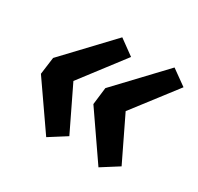

<svg xmlns="http://www.w3.org/2000/svg" viewBox="-118 -688 832 805"><g transform="rotate(30 298.0 -286.0)"><path d="M259 -547 51 -327 40 -244 192 -25 274 -77 173 -286 332 -494ZM512 -547 304 -327 294 -244 445 -25 527 -77 426 -286 586 -494Z"/></g></svg>

Font: Fira Sans Medium
Style: Italic
Weight: 500
Italic angle: -8°
Designer: bBox Type GmbH & Carrois Corporate GbR & Edenspiekermann AG
Foundry: bBox Type GmbH & Carrois Corporate GbR & Edenspiekermann AG
Version: Version 4.301;PS 004.301;hotconv 1.0.88;makeotf.lib2.5.64775